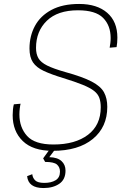

<svg xmlns="http://www.w3.org/2000/svg" viewBox="-20 -746 640 970"><path d="M246 16Q146 16 95 -33.5Q44 -83 44 -164Q44 -178 45.5 -193.5Q47 -209 50 -219L84 -222Q82 -215 80 -199Q78 -183 78 -168Q78 -102 117 -59Q156 -16 250 -16Q360 -16 424.5 -65Q489 -114 489 -204Q489 -231 482 -251Q475 -271 455.5 -286.5Q436 -302 398 -317.5Q360 -333 298 -352Q239 -370 201.5 -387.5Q164 -405 146.5 -431Q129 -457 129 -501Q129 -564 156.5 -615Q184 -666 240 -696Q296 -726 380 -726Q470 -726 521.5 -681.5Q573 -637 573 -556Q573 -543 572 -531Q571 -519 569 -508L534 -505Q536 -516 537.5 -528.5Q539 -541 539 -554Q539 -617 501 -655.5Q463 -694 374 -694Q271 -694 216.5 -641Q162 -588 162 -504Q162 -473 174 -452Q186 -431 218 -415Q250 -399 310 -382Q397 -358 443 -334Q489 -310 505.5 -279.5Q522 -249 522 -206Q522 -104 449 -44Q376 16 246 16ZM200 204Q123 204 117 144L143 134Q145 153 158 165.5Q171 178 204 178Q239 178 261 164.5Q283 151 283 121Q283 99 268 85.5Q253 72 208 72L198 54L240 -4H268L229 48Q270 49 290.5 67.5Q311 86 311 116Q311 161 279.5 182.5Q248 204 200 204Z"/></svg>

Font: Geist Mono Thin
Style: Italic
Weight: 100
Italic angle: -12°
Monospace: yes
Designer: Basement.studio, Andrés Briganti, Mateo Zaragoza
Foundry: Basement.studio, Vercel, Andrés Briganti, Guido Ferreyra, Mateo Zaragoza
Version: Version 1.500; ttfautohint (v1.8.4.7-5d5b)